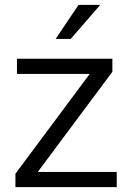

<svg xmlns="http://www.w3.org/2000/svg" viewBox="-20 -770 532 790"><path d="M460.4 -62.5V0H43.5V-55.2L349.1 -465.8H49.8V-528.3H442.4V-474.6L135.3 -62.5ZM209 -609.9 303.2 -750H392.6L271 -609.9Z"/></svg>

Font: Vazirmatn RD FD Light
Style: Regular
Weight: 300
Designer: Saber Rastikerdar
Foundry: Saber Rastikerdar
Version: Version 33.003